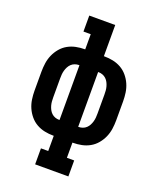

<svg xmlns="http://www.w3.org/2000/svg" viewBox="-168 -835 937 1140"><g transform="rotate(20 300.0 -265.0)"><path d="M195 205V104H241V8H237Q210 8 183 2.5Q156 -3 132 -16.5Q108 -30 90 -51.5Q72 -73 61 -98Q50 -123 46 -150.5Q42 -178 42 -205V-325Q42 -352 46 -379.5Q50 -407 61 -432Q72 -457 90 -478.5Q108 -500 132 -513.5Q156 -527 183 -532.5Q210 -538 237 -538H241V-634H195V-735H359V-538H363Q390 -538 417 -532.5Q444 -527 468 -513.5Q492 -500 510 -478.5Q528 -457 539 -432Q550 -407 554 -379.5Q558 -352 558 -325V-205Q558 -178 554 -150.5Q550 -123 539 -98Q528 -73 510 -51.5Q492 -30 468 -16.5Q444 -3 417 2.5Q390 8 363 8H359V104H405V205ZM237 -92H241V-438H237Q225 -438 212.5 -433.5Q200 -429 190.5 -420Q181 -411 175 -399.5Q169 -388 165.5 -375.5Q162 -363 161 -350.5Q160 -338 160 -325V-205Q160 -192 161 -179.5Q162 -167 165.5 -154.5Q169 -142 175 -130.5Q181 -119 190.5 -110Q200 -101 212.5 -96.5Q225 -92 237 -92ZM363 -92Q375 -92 387.5 -96.5Q400 -101 409.5 -110Q419 -119 425 -130.5Q431 -142 434.5 -154.5Q438 -167 439 -179.5Q440 -192 440 -205V-325Q440 -338 439 -350.5Q438 -363 434.5 -375.5Q431 -388 425 -399.5Q419 -411 409.5 -420Q400 -429 387.5 -433.5Q375 -438 363 -438H359V-92Z"/></g></svg>

Font: Iosevka Slab Extended
Style: Bold
Weight: 700
Width: 7
Monospace: yes
Designer: Belleve Invis
Foundry: Belleve Invis
Version: Version 11.1.0; ttfautohint (v1.8.3)